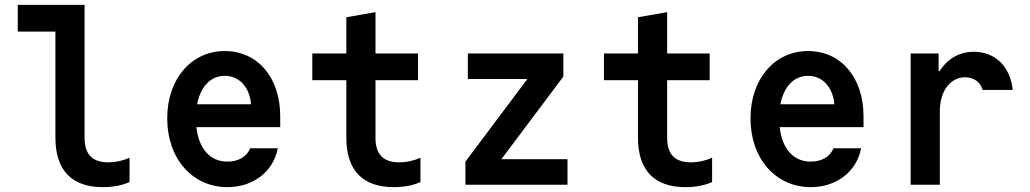

<svg xmlns="http://www.w3.org/2000/svg" viewBox="-20 -760 4240 790"><path d="M328 -193V-740H53V-630H208V-193C208 -60 275 10 403 10C444 10 483 3 513 -11V-111C484 -98 454 -92 426 -92C360 -92 328 -125 328 -193Z M788 -237H1133V-282C1133 -441 1040 -550 905 -550C767 -550 668 -435 668 -273C668 -108 771 10 916 10C1022 10 1105 -54 1123 -150H1009C997 -116 961 -95 916 -95C844 -95 798 -148 788 -237ZM905 -448C964 -448 1007 -402 1013 -331H791C805 -404 847 -448 905 -448Z M1525 -193V-430H1700V-540H1525V-710L1405 -689V-540H1265V-430H1405V-193C1405 -60 1472 10 1600 10C1641 10 1680 3 1710 -11V-111C1681 -98 1651 -92 1623 -92C1557 -92 1525 -125 1525 -193Z M1895 0H2315V-105H2043L2298 -445V-540H1905V-435H2150L1895 -95Z M2725 -193V-430H2900V-540H2725V-710L2605 -689V-540H2465V-430H2605V-193C2605 -60 2672 10 2800 10C2841 10 2880 3 2910 -11V-111C2881 -98 2851 -92 2823 -92C2757 -92 2725 -125 2725 -193Z M3188 -237H3533V-282C3533 -441 3440 -550 3305 -550C3167 -550 3068 -435 3068 -273C3068 -108 3171 10 3316 10C3422 10 3505 -54 3523 -150H3409C3397 -116 3361 -95 3316 -95C3244 -95 3198 -148 3188 -237ZM3305 -448C3364 -448 3407 -402 3413 -331H3191C3205 -404 3247 -448 3305 -448Z M3847 0V-302C3847 -385 3890 -442 3951 -442C3987 -442 4015 -422 4023 -390H4147C4137 -486 4075 -547 3987 -547C3927 -547 3878 -518 3846 -467H3842V-540H3727V0Z"/></svg>

Font: CommitMono
Style: 700Regular
Weight: 700
Monospace: yes
Designer: Eigil Nikolajsen
Foundry: Eigil Nikolajsen
Version: Version 1.143